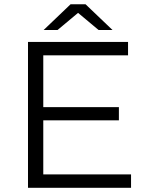

<svg xmlns="http://www.w3.org/2000/svg" viewBox="-20 -901 709 921"><path d="M114.3 0V-700H594.2V-635.7H187.6V-64.3H608.6V0ZM180.3 -323.9V-387.1H550.3V-323.9ZM189.3 -757 318.6 -880.6H390.3L519.7 -757H453L326.5 -862.6H382.4L255.9 -757Z"/></svg>

Font: Montserrat Thin
Style: Regular
Weight: 100
Designer: Julieta Ulanovsky
Foundry: Julieta Ulanovsky
Version: Version 9.000